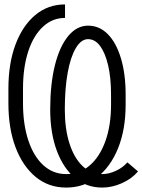

<svg xmlns="http://www.w3.org/2000/svg" viewBox="-20 -834 644 868"><path d="M378 -718Q430 -718 468 -679Q506 -640 527 -569.5Q548 -499 548 -406V-361Q548 -249 514 -164.5Q480 -80 419.5 -33Q359 14 279 14Q200 14 141.5 -34Q83 -82 50.5 -167.5Q18 -253 18 -367V-433Q18 -547 50 -632.5Q82 -718 139.5 -766Q197 -814 274 -814V-753Q217 -753 174 -713Q131 -673 107.5 -601Q84 -529 84 -433V-367Q84 -272 108 -199.5Q132 -127 176 -87Q220 -47 279 -47Q340 -47 385.5 -86Q431 -125 456.5 -196Q482 -267 482 -361V-406Q482 -482 469 -538Q456 -594 433 -625.5Q410 -657 378 -657Q347 -657 323 -617Q299 -577 286 -505.5Q273 -434 273 -339Q273 -251 294 -185.5Q315 -120 353 -83.5Q391 -47 442 -47Q472 -47 503.5 -61.5Q535 -76 556 -100L604 -59Q576 -26 531.5 -6Q487 14 442 14Q371 14 318.5 -30Q266 -74 236.5 -153.5Q207 -233 207 -339Q207 -453 228 -538Q249 -623 288 -670.5Q327 -718 378 -718Z"/></svg>

Font: Victor Mono Light
Style: Regular
Weight: 300
Monospace: yes
Designer: Rune Bjørnerås
Version: Version 1.561;gftools[0.9.30]